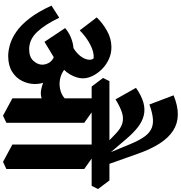

<svg xmlns="http://www.w3.org/2000/svg" viewBox="16 -1160 1185 1258"><g transform="rotate(90 609.0 -530.5)"><path d="M346.2 8.8Q312.5 8.8 272.1 -2.8Q231.8 -14.2 188 -44.1Q144.2 -74 100.6 -130Q57 -186 16.2 -274.8L95.8 -325.8Q139.5 -233 188.9 -180.8Q238.2 -128.5 302 -128.5Q352.8 -128.5 378 -156.2Q403.2 -184 403.2 -214.2Q403.2 -233.8 393.4 -253.8Q383.5 -273.8 361.8 -286.4Q340 -299 304.2 -295.2L394 -313.8L253.5 -229L163.5 -364.2Q185.5 -383.5 214.1 -397Q242.8 -410.5 273.2 -416.1Q303.8 -421.8 329.8 -417L372.5 -382Q431.8 -355 466.4 -318Q501 -281 515.5 -241.6Q530 -202.2 530 -166.5Q530 -123 510 -82.6Q490 -42.2 449.2 -16.8Q408.5 8.8 346.2 8.8ZM389 -321.2 231.8 -390.5Q276.5 -405 307.8 -427.5Q339 -450 355 -475.9Q371 -501.8 371 -525Q371 -533 368.5 -539.8Q366 -546.5 361.8 -551Q322.5 -555 272.4 -529.1Q222.2 -503.2 178.5 -460L93.5 -571.2Q130.2 -610 181.8 -638.8Q233.2 -667.5 288.8 -667.5Q331.5 -667.5 368.6 -650.1Q405.8 -632.8 433.6 -604.5Q461.5 -576.2 477.1 -543.8Q492.8 -511.2 492.8 -480Q492.8 -441.2 466.8 -396Q440.8 -350.8 389 -321.2ZM631.5 -214Q595.5 -196 538.8 -214.2Q482 -232.5 407 -299L416 -376.5Q444.2 -347.2 478.4 -336.1Q512.5 -325 545.2 -328.6Q578 -332.2 603.1 -346.4Q628.2 -360.5 639 -381.5ZM737.5 42.8 623.8 -18.5V-589.8L679.5 -563.8L784 -489.5V20.8ZM546.5 -538 490.2 -612.8 511.2 -654.5H859L915.2 -579.8L894.2 -538ZM1018.5 -561.8 923.8 -790.8Q901.8 -843.8 879.2 -877.5Q856.8 -911.2 828.2 -926.8Q799.8 -942.2 760 -939.5Q720.2 -936.8 664 -916.5L604 -1075Q674 -1103.5 731.4 -1102.6Q788.8 -1101.8 835.2 -1072Q881.8 -1042.2 919.4 -984Q957 -925.8 987.5 -838.8L1078.8 -581.8ZM1040.2 42.8 926.5 -18.5V-589.8L982.2 -563.8L1086.8 -489.5V20.8ZM985.8 -570.5 857.2 -694Q820.8 -730.2 786.1 -739.4Q751.5 -748.5 714.2 -735.8Q677 -723 630.5 -694.5L555 -828.5Q608.2 -865.5 652.8 -877.4Q697.2 -889.2 736.8 -879.2Q776.2 -869.2 813.2 -840.5Q850.2 -811.8 888.2 -767L1035.2 -595ZM859 -538 802.8 -612.8 823.8 -654.5H1161.8L1218 -579.8L1197 -538Z"/></g></svg>

Font: Eczar
Style: Regular
Weight: 400
Designer: Vaibhav Singh
Foundry: Rosetta Type Foundry
Version: Version 2.000